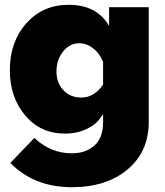

<svg xmlns="http://www.w3.org/2000/svg" viewBox="-20 -556 687 799"><path d="M250 0Q149 0 85 -75.5Q21 -151 21 -264Q21 -382 89.5 -459Q158 -536 266 -536Q383 -536 434 -448V-526H599V-48Q599 75 511 149Q423 223 279 223Q122 223 23 122L123 18Q191 82 279 82Q336 82 372.5 50Q409 18 409 -48V-82Q387 -42 344.5 -21Q302 0 250 0ZM318 -150Q372 -150 409 -204V-298Q395 -334 367.5 -355Q340 -376 310 -376Q270 -376 242.5 -341.5Q215 -307 215 -259Q215 -211 244 -180.5Q273 -150 318 -150Z"/></svg>

Font: Raleway
Style: Heavy
Weight: 900
Designer: Matt McInerney, Pablo Impallari, Rodrigo Fuenzalida
Foundry: Matt McInerney, Pablo Impallari, Rodrigo Fuenzalida
Version: Version 2.001